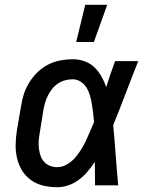

<svg xmlns="http://www.w3.org/2000/svg" viewBox="-20 -776 640 804"><path d="M220 8Q190 8 162 1.5Q134 -5 111 -21Q88 -37 73 -61Q58 -85 51.5 -113Q45 -141 45.5 -171Q46 -201 51 -231L68 -331Q72 -357 80 -382Q88 -407 102.5 -430.5Q117 -454 137 -473.5Q157 -493 181.5 -505.5Q206 -518 232.5 -523Q259 -528 284 -528Q310 -528 334 -519.5Q358 -511 375.5 -494Q393 -477 405 -455.5Q417 -434 425 -411Q433 -438 442.5 -465.5Q452 -493 462 -520H559Q532 -453 506.5 -385.5Q481 -318 454 -252Q460 -189 464.5 -126Q469 -63 475 0H378Q378 -24 377.5 -48.5Q377 -73 377 -98Q363 -77 346.5 -57.5Q330 -38 310 -23Q290 -8 266.5 0Q243 8 220 8ZM220 -76Q240 -76 259.5 -87Q279 -98 293.5 -114.5Q308 -131 319.5 -149.5Q331 -168 340 -187Q349 -206 357 -225.5Q365 -245 374 -265Q372 -284 370 -302.5Q368 -321 365 -339Q362 -357 357 -375Q352 -393 343 -408Q334 -423 318.5 -433.5Q303 -444 284 -444Q269 -444 253.5 -440Q238 -436 224 -427Q210 -418 199.5 -405Q189 -392 181.5 -377.5Q174 -363 169.5 -348Q165 -333 162 -317L146 -217Q143 -201 142 -185Q141 -169 143 -153.5Q145 -138 150 -123.5Q155 -109 165 -98Q175 -87 189.5 -81.5Q204 -76 220 -76ZM299 -600 337 -756H429L373 -600Z"/></svg>

Font: Iosevka Custom Medium
Style: Italic
Weight: 500
Italic angle: -9°
Designer: Belleve Invis
Foundry: Belleve Invis
Version: Version 27.0.1